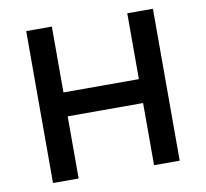

<svg xmlns="http://www.w3.org/2000/svg" viewBox="-78 -784 933 870"><g transform="rotate(-10 388.5 -349.5)"><path d="M97 0V-699H215V-396H562V-699H680V0H562V-286H215V0Z"/></g></svg>

Font: Myanmar Khyay
Style: Regular
Weight: 400
Designer: Danh Hong
Foundry: Google Inc.
Version: Version 1.10 March 4, 2015